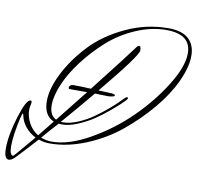

<svg xmlns="http://www.w3.org/2000/svg" viewBox="-94 -841 1131 1088"><g transform="rotate(10 471.0 -297.5)"><path d="M64 -113 60 -125Q57 -125 49 -93Q41 -61 33.5 -13Q26 35 26 68Q26 122 47 122Q50 122 154 -2Q118 -20 94 -50Q70 -80 64 -113ZM289 -101Q275 -101 269 -102Q252 -84 223.5 -51.5Q195 -19 185 -7Q218 5 248 5Q346 5 468 -64.5Q590 -134 688 -231Q786 -328 853.5 -437Q921 -546 921 -621Q921 -731 779 -731Q692 -731 603.5 -692.5Q515 -654 447 -593Q379 -532 324.5 -460.5Q270 -389 241 -320Q212 -251 212 -200Q212 -141 251 -122L397 -306H299Q290 -306 290 -313Q290 -322 297.5 -327Q305 -332 313 -332Q360 -332 415 -329Q597 -562 621 -596Q635 -616 643 -616Q646 -616 648 -613Q653 -606 653 -591Q653 -561 459 -327L524 -324Q555 -324 555 -315Q555 -306 519 -304Q518 -304 442 -306Q360 -207 279 -114H292Q331 -114 378 -134Q425 -154 464.5 -182Q504 -210 537.5 -238.5Q571 -267 590 -287L610 -307Q619 -317 626 -317Q631 -317 631 -313Q631 -307 623 -299Q615 -291 601.5 -277.5Q588 -264 547.5 -230Q507 -196 468.5 -170Q430 -144 379.5 -122.5Q329 -101 289 -101ZM181 -217Q181 -288 226 -377.5Q271 -467 347.5 -549Q424 -631 542 -687Q660 -743 789 -743Q867 -743 905 -708Q943 -673 943 -611Q943 -546 904.5 -462.5Q866 -379 796 -295.5Q726 -212 640 -141.5Q554 -71 447 -27Q340 17 239 17Q204 17 174 6Q100 88 61 128Q41 148 26 148Q-1 148 -1 87Q-1 11 32 -96.5Q65 -204 90 -204Q97 -204 97 -195Q97 -187 94 -175Q91 -163 91 -153Q91 -112 111 -75Q131 -38 166 -17L240 -109Q181 -134 181 -217Z"/></g></svg>

Font: Herr Von Muellerhoff
Style: Regular
Weight: 400
Designer: Alejandro Paul
Foundry: Alejandro Paul
Version: Version 1.000